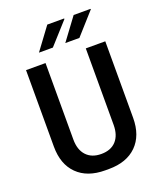

<svg xmlns="http://www.w3.org/2000/svg" viewBox="-161 -991 923 1102"><g transform="rotate(-20 300.0 -440.0)"><path d="M289 10Q180 10 119 -50.5Q58 -111 58 -219V-686H177V-219Q177 -156 209.5 -121Q242 -86 300 -86Q359 -86 391 -121Q423 -156 423 -219V-686H542V-219Q542 -111 481 -50.5Q420 10 311 10ZM323 -755 423 -890H526L527 -887L409 -755ZM162 -755 262 -890H364L366 -887L247 -755Z"/></g></svg>

Font: Chivo Mono Medium
Style: Regular
Weight: 500
Monospace: yes
Designer: Hector Gatti
Foundry: Omnibus-Type
Version: Version 1.008